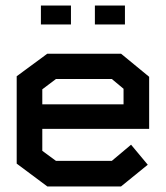

<svg xmlns="http://www.w3.org/2000/svg" viewBox="-20 -670 596 690"><path d="M132 -207V-128L181 -92H382L451 -150L511 -78L415 0H150L40 -82V-396L150 -477H415L516 -394V-207ZM424 -351 382 -386H181L132 -349V-295H424ZM127 -650H235V-582H127ZM321 -582V-650H429V-582Z"/></svg>

Font: Turret Road
Style: Bold
Weight: 700
Designer: Noponies
Foundry: Noponies
Version: Version 1.001; ttfautohint (v1.8)